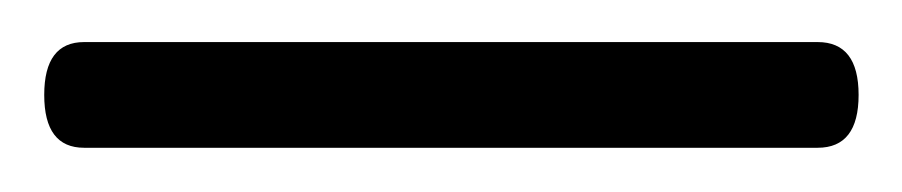

<svg xmlns="http://www.w3.org/2000/svg" viewBox="-20 104 418 89"><path d="M0.5 148Q0.5 123.5 19 123.5H359Q378 123.5 378 148Q378 172.5 359 172.5H19Q0.5 172.5 0.5 148Z"/></svg>

Font: Fraunces 144pt S050 SemiBold
Style: Regular
Weight: 600
Version: Version 1.000; ttfautohint (v1.8.3)